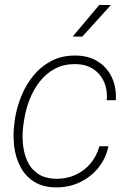

<svg xmlns="http://www.w3.org/2000/svg" viewBox="-20 -769 535 798"><path d="M214.8 -25.9Q258.3 -25.9 294.4 -42.5Q330.6 -59.1 356.2 -89.6Q381.8 -120.1 393.1 -161.1H430.7Q419.9 -109.9 388.4 -71.3Q356.9 -32.7 312 -11.5Q267.1 9.8 214.8 9.8Q159.2 9.8 122.3 -13.4Q85.4 -36.6 65.2 -75Q44.9 -113.3 39.1 -159.9Q33.2 -206.5 39.6 -253.4L42 -274.4Q49.8 -323.7 69.1 -370.8Q88.4 -418 119.6 -455.8Q150.9 -493.7 194.3 -516.1Q237.8 -538.6 293 -538.1Q347.2 -538.1 386.2 -513.7Q425.3 -489.3 444.8 -447.5Q464.4 -405.8 461.4 -352.5H423.8Q427.2 -395 412.4 -428.7Q397.5 -462.4 366.9 -482.4Q336.4 -502.4 292.5 -502.4Q244.6 -502.9 208 -483.2Q171.4 -463.4 145.5 -430.4Q119.6 -397.5 103.5 -356.7Q87.4 -315.9 81.1 -274.4L77.6 -253.9Q71.8 -214.8 75 -174.8Q78.1 -134.8 92.8 -101.1Q107.4 -67.4 137.5 -46.9Q167.5 -26.4 214.8 -25.9ZM282.2 -617.2 392.6 -748.5 440.9 -748 321.8 -616.7Z"/></svg>

Font: Roboto ExtraLight
Style: Italic
Weight: 250
Designer: Christian Robertson
Foundry: Google
Version: Version 3.009; 2024